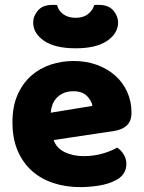

<svg xmlns="http://www.w3.org/2000/svg" viewBox="-20 -751 590 787"><path d="M309 16Q250 16 199.5 -0.5Q149 -17 111.5 -50Q74 -83 52.5 -133Q31 -183 31 -250Q31 -316 52.5 -363.5Q74 -411 109 -441.5Q144 -472 189 -486.5Q234 -501 281 -501Q334 -501 377.5 -485Q421 -469 452.5 -441Q484 -413 501.5 -374Q519 -335 519 -289Q519 -255 500 -237Q481 -219 447 -214L200 -177Q211 -144 245 -127.5Q279 -111 323 -111Q364 -111 400.5 -121.5Q437 -132 460 -146Q476 -136 487 -118Q498 -100 498 -80Q498 -35 456 -13Q424 4 384 10Q344 16 309 16ZM281 -377Q257 -377 239.5 -369Q222 -361 211 -348.5Q200 -336 194.5 -320.5Q189 -305 188 -289L359 -317Q356 -337 337 -357Q318 -377 281 -377ZM290 -553Q206 -553 161 -583.5Q116 -614 116 -659Q116 -685 135.5 -708Q155 -731 196 -731Q201 -731 205 -731Q209 -731 214 -730Q219 -708 239 -693Q259 -678 290 -678Q321 -678 340.5 -693Q360 -708 366 -730Q371 -731 375 -731Q379 -731 384 -731Q425 -731 444.5 -708Q464 -685 464 -659Q464 -614 419 -583.5Q374 -553 290 -553Z"/></svg>

Font: Baloo Thambi
Style: Regular
Weight: 400
Designer: Aadarsh Rajan and Ek Type
Foundry: Ek Type
Version: Version 1.100;PS 1.000;hotconv 1.0.88;makeotf.lib2.5.647800;